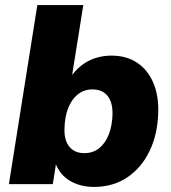

<svg xmlns="http://www.w3.org/2000/svg" viewBox="-20 -725 674 756"><path d="M350 11Q296 11 255.5 -13Q215 -37 198 -83H201L188 0H15L127 -705H308L262 -417H255Q274 -446 299 -466Q324 -486 354.5 -496Q385 -506 419 -506Q478 -506 520 -478Q562 -450 583.5 -399.5Q605 -349 603 -282Q601 -197 569 -130.5Q537 -64 481 -26.5Q425 11 350 11ZM312 -122Q346 -122 370.5 -141.5Q395 -161 408.5 -196Q422 -231 423 -275Q424 -322 403.5 -347.5Q383 -373 344 -373Q311 -373 286.5 -353.5Q262 -334 248.5 -299.5Q235 -265 234 -220Q232 -173 253 -147.5Q274 -122 312 -122Z"/></svg>

Font: Nunito Sans 11pt Black
Style: Italic
Weight: 900
Italic angle: -9°
Version: Version 3.101;gftools[0.9.27]